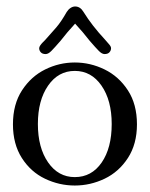

<svg xmlns="http://www.w3.org/2000/svg" viewBox="-20 -573 463 593"><path d="M20 -189Q20 -251 48 -294Q76 -337 119.5 -358.5Q163 -380 211 -380Q259 -380 303 -358.5Q347 -337 375 -294Q403 -251 403 -189Q403 -128 375 -85Q347 -42 303 -21Q259 0 211 0Q163 0 119 -21Q75 -42 47.5 -85Q20 -128 20 -189ZM325 -190Q325 -263 293.5 -308.5Q262 -354 211 -354Q160 -354 128.5 -308.5Q97 -263 97 -190Q97 -117 128.5 -71.5Q160 -26 211 -26Q263 -26 294 -71Q325 -116 325 -190ZM101 -424Q101 -428 104.5 -433Q108 -438 112 -442Q116 -446 119 -449Q139 -471 154 -488.5Q169 -506 186 -536Q191 -544 198 -548.5Q205 -553 212 -553Q228 -553 238 -536Q264 -494 304 -451Q312 -442 317.5 -435.5Q323 -429 323 -424Q323 -417 318 -411.5Q313 -406 303 -406Q295 -406 285.5 -415.5Q276 -425 257 -447Q237 -473 212 -500Q187 -473 167 -447Q148 -425 138.5 -415.5Q129 -406 121 -406Q111 -406 106 -411.5Q101 -417 101 -424Z"/></svg>

Font: Hina Mincho
Style: Regular
Weight: 400
Designer: satsuyako
Foundry: satsuyako
Version: Version 1.100